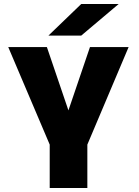

<svg xmlns="http://www.w3.org/2000/svg" viewBox="-20 -934 690 954"><path d="M227 0V-215.5L21 -700H213L320 -385.5L427 -700H619L414 -215.5V0ZM383.5 -757H220.5L383.5 -914H569.5Z"/></svg>

Font: Trispace ExtraBold
Style: Regular
Weight: 800
Designer: Tyler Finck
Foundry: Etcetera Type Company
Version: Version 1.210; ttfautohint (v1.8.3)